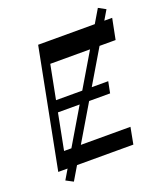

<svg xmlns="http://www.w3.org/2000/svg" viewBox="-160 -919 952 1109"><g transform="rotate(-20 316.0 -364.0)"><path d="M100.8 83.6 56.6 60.3 574.1 -812.3 618.3 -788.1ZM181.7 -602.6 207 -730H632.2L606.9 -602.6ZM65 0 84.4 -102.3H516.1L496.7 0ZM35.1 0 177.1 -730H230.1L88.1 0ZM140.7 -323.9 154.6 -393.9H485.6L471.7 -323.9Z"/></g></svg>

Font: Savate ExtraLight
Style: Italic
Weight: 200
Italic angle: -11°
Designer: Max Esnée
Foundry: Plomb Type
Version: Version 2.000